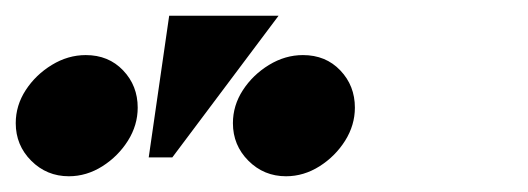

<svg xmlns="http://www.w3.org/2000/svg" viewBox="-50 -780 671 244"><path d="M37.5 -556Q9.4 -556 -10.3 -575.7Q-30 -595.4 -30 -623.5Q-30 -646 -17.3 -665.5Q-4.6 -685 15.9 -697.5Q36.4 -710 59 -710Q88 -710 106.5 -690.5Q125 -671.1 125 -643.2Q125 -621 112.6 -601.2Q100.1 -581.4 80.1 -568.7Q60 -556 37.5 -556ZM313.5 -556Q285.4 -556 265.7 -575.7Q246 -595.4 246 -623.5Q246 -646 258.7 -665.5Q271.4 -685 291.9 -697.5Q312.4 -710 335 -710Q364 -710 382.5 -690.5Q401 -671.1 401 -643.2Q401 -621 388.6 -601.2Q376.1 -581.4 356.1 -568.7Q336 -556 313.5 -556ZM304 -760 169 -580H139L165 -760Z"/></svg>

Font: Brygada 1918
Style: Italic
Weight: 400
Italic angle: -8°
Designer: Mateusz Machalski | Borys Kosmynka | Przemek Hoffer
Foundry: NIEPODLEGLA 2018
Version: Version 3.006